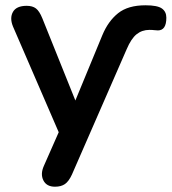

<svg xmlns="http://www.w3.org/2000/svg" viewBox="-20 -518 649 726"><path d="M188 188Q156 188 144 164Q132 140 146 109L202 -18L29 -418Q16 -450 29 -473Q42 -496 81 -496Q103 -496 116 -486Q129 -476 140 -449L265 -138L367 -385Q389 -438 426.5 -468Q464 -498 530 -498Q575 -498 592 -486Q609 -474 609 -451Q609 -403 577 -403Q571 -403 563.5 -404Q556 -405 545 -405Q517 -405 496.5 -388.5Q476 -372 459 -332L252 142Q240 168 225.5 178Q211 188 188 188Z"/></svg>

Font: Chiron GoRound TC M
Style: Regular
Weight: 500
Designer: Ryoko NISHIZUKA 西塚涼子 (kana, bopomofo & ideographs); Paul D. Hunt (Latin, Greek & Cyrillic); Sandoll Communications 산돌커뮤니
Foundry: Adobe
Version: Version 1.000;hotconv 1.1.1;makeotfexe 2.6.0